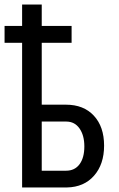

<svg xmlns="http://www.w3.org/2000/svg" viewBox="-26 -825 523 845"><path d="M289.1 -636.7V-710.9H157.7V-805.2H71.3V-710.9H-5.9V-636.7H71.3V0H268.6C318.7 -1 358.5 -18.2 387.9 -51.8C417.4 -85.3 432.1 -129.4 432.1 -184.1C432.1 -239.4 417.2 -283.3 387.2 -315.7C357.3 -348.1 316.2 -364.3 264.2 -364.3H157.7V-636.7ZM157.7 -290H266.6C291 -289.7 310.2 -279.5 324.2 -259.3C338.2 -239.1 345.2 -212.9 345.2 -180.7C345.2 -147.5 338.2 -121.3 324.2 -102.3C310.2 -83.3 290.4 -73.7 264.6 -73.7H157.7Z"/></svg>

Font: Roboto Condensed
Style: Regular
Weight: 400
Designer: Google
Version: Version 2.134; 2016